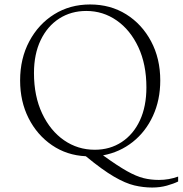

<svg xmlns="http://www.w3.org/2000/svg" viewBox="-20 -690 817 859"><path d="M661 149Q621 149 581 139.5Q541 130 489.5 100Q438 70 364 9Q279 5 212.5 -40.5Q146 -86 108 -161Q70 -236 70 -330Q70 -428 111 -505Q152 -582 222.5 -626Q293 -670 383 -670Q474 -670 544.5 -626Q615 -582 656 -505Q697 -428 697 -330Q697 -243 664.5 -172Q632 -101 574 -55Q516 -9 441 5Q506 52 548 75.5Q590 99 622.5 107Q655 115 691 115Q736 115 777 100V122Q757 132 726.5 140.5Q696 149 661 149ZM404 -20Q472 -20 524.5 -54.5Q577 -89 606 -151.5Q635 -214 635 -299Q635 -402 599 -479Q563 -556 502 -598.5Q441 -641 366 -641Q298 -641 245 -607Q192 -573 162 -510.5Q132 -448 132 -363Q132 -260 168.5 -182.5Q205 -105 266.5 -62.5Q328 -20 404 -20Z"/></svg>

Font: Spectral ExtraLight
Style: Regular
Weight: 275
Designer: Jean-Baptiste Levee
Foundry: Production Type
Version: Version 2.001